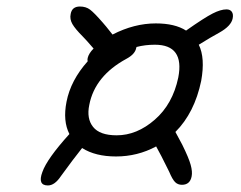

<svg xmlns="http://www.w3.org/2000/svg" viewBox="-20 -626 740 589"><path d="M127 -57.1Q94.7 -57.1 109.9 -98.1Q124 -138.7 192.9 -214.8Q172.4 -254.9 184.1 -314Q196.8 -379.4 249 -438Q247.6 -442.4 249 -448.2Q252.4 -462.4 267.1 -477.1Q242.7 -505.4 232.9 -515.1Q210.9 -537.1 202.1 -552.2Q193.4 -567.4 196.8 -583Q200.7 -606 225.1 -606Q243.7 -606 256.3 -596.4Q269 -586.9 294.9 -557.1Q302.2 -549.3 325.2 -520Q391.6 -554.2 458 -554.2Q516.6 -554.2 550.8 -532.2Q607.9 -572.3 632.6 -584.7Q657.2 -597.2 674.8 -597.2Q686 -597.2 691.2 -589.8Q696.3 -582.5 693.8 -569.8Q689.5 -546.4 652.8 -525.9Q626.5 -511.7 589.8 -488.8Q609.9 -448.2 597.2 -377.9Q576.7 -279.8 518.1 -221.2Q537.6 -185.5 539.1 -182.1Q559.1 -141.6 564.9 -120.4Q570.8 -99.1 567.9 -85Q563 -59.1 538.1 -59.1Q525.4 -59.1 517.1 -67.4Q508.8 -75.7 499 -99.1Q471.2 -155.8 459 -176.8Q401.9 -146 335.9 -146Q272.5 -146 231.9 -171.9Q204.6 -137.7 167 -85.9Q147.9 -57.1 127 -57.1ZM253.9 -304.2Q245.1 -262.2 265.6 -236.6Q286.1 -210.9 337.9 -210.9Q399.9 -210.9 454.8 -258.8Q509.8 -306.6 526.9 -388.2Q546.4 -488.8 455.1 -488.8Q425.3 -488.8 398.9 -481.9L397.9 -479Q394.5 -460 368.2 -445.8Q271 -393.1 253.9 -304.2Z"/></svg>

Font: Shantell Sans Irregular
Style: Italic
Weight: 300
Italic angle: -11.31°
Designer: Stephen Nixon, Anya Danilova, Shantell Martin
Foundry: Arrow Type
Version: Version 1.006;[9816181b4]